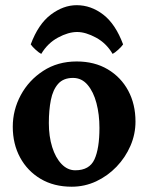

<svg xmlns="http://www.w3.org/2000/svg" viewBox="-20 -706 572 741"><path d="M502.9 -236.8Q502.9 -188 483.4 -143.1Q463.9 -98.1 429.7 -62.5Q395.5 -26.9 351.1 -6.1Q306.6 14.6 256.8 14.6Q188 14.6 137 -15.6Q85.9 -45.9 57.6 -98.1Q29.3 -150.4 29.3 -216.8Q29.3 -281.7 60.3 -339.1Q91.3 -396.5 147 -432.6Q202.6 -468.8 275.9 -468.8Q344.7 -468.8 395.8 -438.5Q446.8 -408.2 474.9 -356Q502.9 -303.7 502.9 -236.8ZM363.8 -212.4Q363.8 -264.2 352.3 -307.9Q340.8 -351.6 318.1 -378.4Q295.4 -405.3 261.7 -405.3Q224.6 -405.3 204.3 -382.3Q184.1 -359.4 176.3 -320.1Q168.5 -280.8 168.5 -231Q168.5 -179.7 181.4 -138.4Q194.3 -97.2 217.5 -73Q240.7 -48.8 270.5 -48.8Q325.2 -48.8 344.5 -90.8Q363.8 -132.8 363.8 -212.4ZM98.6 -534.7Q127.9 -613.3 176.3 -649.7Q224.6 -686 275.9 -686Q331.1 -686 378.4 -649.7Q425.8 -613.3 455.1 -534.7Q449.2 -525.9 436 -513.9Q422.9 -502 414.6 -498Q390.6 -539.1 350.6 -560.8Q310.5 -582.5 277.8 -582.5Q243.7 -582.5 203.9 -561Q164.1 -539.6 139.2 -498Q130.9 -502 117.7 -513.9Q104.5 -525.9 98.6 -534.7Z"/></svg>

Font: Gentium Book Plus
Style: Bold
Weight: 700
Designer: Victor Gaultney, Annie Olsen, Iska Routamaa, Becca Hirsbrunner
Foundry: SIL International
Version: Version 6.101